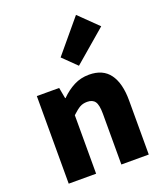

<svg xmlns="http://www.w3.org/2000/svg" viewBox="-169 -1062 996 1172"><g transform="rotate(-20 329.0 -476.5)"><path d="M72 -569H217L230 -498H233Q272 -537 316.5 -560Q361 -583 415 -583Q505 -583 548.5 -523Q592 -463 592 -352V0H414V-330Q414 -387 398.5 -409Q383 -431 348 -431Q320 -431 300 -419.5Q280 -408 250 -380V0H72ZM289 -741 466 -953 587 -835 377 -655Z"/></g></svg>

Font: Merged Yaku Han JP Black
Style: Regular
Weight: 900
Designer: Ryoko NISHIZUKA 西塚涼子 (kana, bopomofo & ideographs); Paul D. Hunt (Latin, Greek & Cyrillic); Sandoll Communications 산돌커뮤니
Foundry: Adobe
Version: Version 2.004